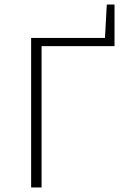

<svg xmlns="http://www.w3.org/2000/svg" viewBox="-20 -825 550 845"><path d="M117 0V-658H163V0ZM138 -622V-658H484V-622ZM441 -640 450 -805H484V-640Z"/></svg>

Font: Ysabeau Office ExtraLight
Style: Regular
Weight: 250
Designer: Christian Thalmann (Catharsis Fonts)
Version: Version 2.001;gftools[0.9.30]; featfreeze: tnum,lnum,ss02